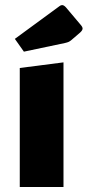

<svg xmlns="http://www.w3.org/2000/svg" viewBox="-20 -753 353 773"><path d="M59.6 -479.3 235.6 -501.9V0H59.6ZM76.2 -545 39.8 -596.5 219.9 -728.5Q224.9 -732.5 230.2 -732.5Q237.2 -732.5 245.8 -723L304 -654Q312.5 -644.5 312.5 -638.2Q312.5 -630.9 302.5 -621.9L267.1 -591.5Q261.6 -586.8 256.3 -584.4Q251.1 -582 242.1 -580Z"/></svg>

Font: Changa
Style: Regular
Weight: 400
Designer: Eduardo Rodriguez Tunni
Foundry: Eduardo Rodriguez Tunni
Version: Version 3.003